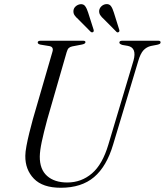

<svg xmlns="http://www.w3.org/2000/svg" viewBox="-20 -897 797 929"><path d="M504.5 -198 626 -604Q643 -666 598.5 -675L572.5 -679.5Q557.5 -684 557.5 -691Q557.5 -700 572.5 -700H745Q757 -700 757 -692.5Q757 -688 754 -685.5Q751 -683 741 -680.5L710 -674.5Q689 -669.5 674.2 -653.8Q659.5 -638 649 -602L527.5 -198Q496 -91.5 435 -40Q374 11.5 274 11.5Q186.5 11.5 144 -32.5Q101.5 -76.5 102.5 -143.5Q102.5 -161 108 -190.8Q113.5 -220.5 122 -254.8Q130.5 -289 139 -320L234 -647.5Q240.5 -670 219 -674L176 -681Q162.5 -684 162.5 -691.5Q162.5 -700 178 -700H381.5Q393.5 -700 393.5 -693Q393.5 -685 376.5 -681.5L329.5 -672.5Q319.5 -670.5 313 -664.8Q306.5 -659 302.5 -644.5L208.5 -318.5Q191 -253.5 182 -210.8Q173 -168 172.5 -140Q172 -77.5 207.8 -45.8Q243.5 -14 305.5 -14Q373.5 -14 424.8 -57.8Q476 -101.5 504.5 -198ZM531 -836 557 -753Q559.5 -745.5 554.5 -742Q548.5 -738 543.5 -743L482.5 -804.5Q471.5 -814 465 -824Q458.5 -834 460 -847Q462 -858.5 471.2 -867Q480.5 -875.5 493 -877Q509 -878.5 517 -867.2Q525 -856 531 -836ZM406.5 -836 433 -753Q435 -745 430.5 -742Q425 -738.5 419 -743L358.5 -804Q347.5 -813.5 340.8 -823.2Q334 -833 335.5 -846.5Q337 -858 346.2 -866.2Q355.5 -874.5 368 -876.5Q384 -878.5 392.2 -867Q400.5 -855.5 406.5 -836Z"/></svg>

Font: Fraunces 72pt Light
Style: Italic
Weight: 300
Italic angle: -16°
Version: Version 1.000;[b76b70a41]